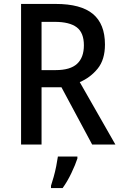

<svg xmlns="http://www.w3.org/2000/svg" viewBox="-20 -734 616 975"><path d="M263 -714Q391 -714 452 -663Q513 -612 513 -508Q513 -431 476 -385.5Q439 -340 385 -317L566 0H448L292 -291H191V0H87V-714ZM258 -623H191V-378H263Q337 -378 371.5 -410Q406 -442 406 -504Q406 -568 369.5 -595.5Q333 -623 258 -623ZM373 71Q363 102 342.5 145Q322 188 298 221H239V209Q245 191 252.5 164.5Q260 138 265.5 110Q271 82 274 61H373Z"/></svg>

Font: Noto Sans Sinhala UI SemiCondensed Medium
Style: Regular
Weight: 500
Width: 4
Designer: Jelle Bosma - Monotype Design Team
Foundry: Monotype Imaging Inc.
Version: Version 2.006; ttfautohint (v1.8.4.7-5d5b)